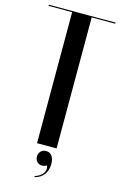

<svg xmlns="http://www.w3.org/2000/svg" viewBox="-136 -754 615 981"><g transform="rotate(15 171.5 -264.0)"><path d="M347.8 -699H-5V-693H119.8V0H223.2V-693H347.8ZM199 97Q207 119.8 192.8 138.5Q178.5 157.2 150.8 165.5L153.2 171Q168.2 167.2 180.4 159.2Q192.5 151.2 200.9 140.1Q209.2 129 213.5 115Q217.8 101 217.8 85Q217.8 57.2 206.5 41.9Q195.2 26.5 176 26.5Q158.5 26.5 147.8 37.6Q137 48.8 137 66Q137 82 147.1 93Q157.2 104 173.8 104Q180 104 185.9 102.1Q191.8 100.2 199 97Z"/></g></svg>

Font: Moniqa Black
Style: Regular
Weight: 900
Designer: Rajesh Rajput
Foundry: Rajesh Rajput
Version: Version 1.000